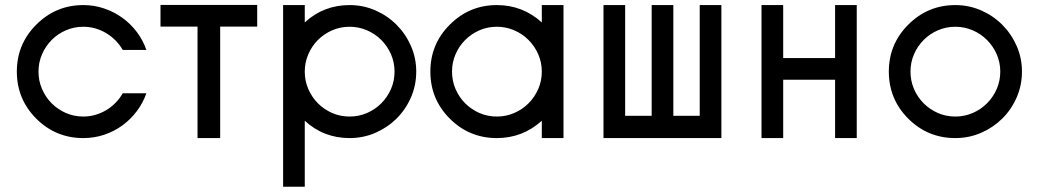

<svg xmlns="http://www.w3.org/2000/svg" viewBox="-20 -542 4095 757"><path d="M308.6 2.4Q199.7 2.4 123 -74.2Q46.4 -150.9 46.4 -259.8Q46.4 -368.2 123 -444.8Q200.2 -522 308.6 -522Q351.6 -522 390.9 -508.5Q430.2 -495.1 462.6 -471.7Q495.1 -448.2 519.5 -415.8Q543.9 -383.3 557.1 -345.2H463.9Q452.6 -364.7 436.3 -381.6Q419.9 -398.4 399.9 -410.6Q379.9 -422.9 356.7 -429.7Q333.5 -436.5 308.6 -436.5Q272 -436.5 240 -422.6Q208 -408.7 183.8 -384.5Q159.7 -360.4 145.8 -328.1Q131.8 -295.9 131.8 -259.8Q131.8 -223.1 145.8 -190.9Q159.7 -158.7 183.8 -134.5Q208 -110.4 240 -96.4Q272 -82.5 308.6 -82.5Q333.5 -82.5 356.7 -89.4Q379.9 -96.2 399.9 -108.4Q419.9 -120.6 436.3 -137.5Q452.6 -154.3 463.9 -174.3H557.1Q543.9 -136.2 519.5 -103.8Q495.1 -71.3 462.6 -47.6Q430.2 -23.9 390.9 -10.7Q351.6 2.4 308.6 2.4Z M994.1 -522.5V-437H848.1V2.4H758.8V-437H612.8V-522.5Z M1358.4 2.4Q1255.9 2.4 1181.6 -65.9V194.3H1096.2V-522H1181.6V-453.6Q1255.9 -522 1358.4 -522Q1412.1 -522 1459.7 -501.2Q1507.3 -480.5 1543.2 -444.6Q1579.1 -408.7 1600.1 -361.1Q1621.1 -313.5 1621.1 -259.8Q1621.1 -205.6 1600.3 -158Q1579.6 -110.4 1543.7 -74.7Q1507.8 -39.1 1460 -18.3Q1412.1 2.4 1358.4 2.4ZM1358.4 -82.5Q1394.5 -82.5 1426.8 -96.4Q1459 -110.4 1483.2 -134.5Q1507.3 -158.7 1521.5 -190.9Q1535.6 -223.1 1535.6 -259.8Q1535.6 -295.9 1521.5 -328.1Q1507.3 -360.4 1483.2 -384.5Q1459 -408.7 1426.8 -422.6Q1394.5 -436.5 1358.4 -436.5Q1321.8 -436.5 1289.8 -422.6Q1257.8 -408.7 1233.6 -384.5Q1209.5 -360.4 1195.6 -328.1Q1181.6 -295.9 1181.6 -259.8Q1181.6 -223.1 1195.6 -190.9Q1209.5 -158.7 1233.6 -134.5Q1257.8 -110.4 1289.8 -96.4Q1321.8 -82.5 1358.4 -82.5Z M1939 2.4Q1830.1 2.4 1753.4 -74.2Q1676.8 -150.9 1676.8 -259.8Q1676.8 -368.2 1753.4 -444.8Q1830.6 -522 1939 -522Q2040.5 -522 2116.2 -453.6V-522H2201.7V2.4H2116.2V-65.9Q2040.5 2.4 1939 2.4ZM1939 -82.5Q1975.1 -82.5 2007.3 -96.4Q2039.6 -110.4 2063.7 -134.5Q2087.9 -158.7 2102.1 -190.9Q2116.2 -223.1 2116.2 -259.8Q2116.2 -295.9 2102.1 -328.1Q2087.9 -360.4 2063.7 -384.5Q2039.6 -408.7 2007.3 -422.6Q1975.1 -436.5 1939 -436.5Q1902.3 -436.5 1870.4 -422.6Q1838.4 -408.7 1814.2 -384.5Q1790 -360.4 1776.1 -328.1Q1762.2 -295.9 1762.2 -259.8Q1762.2 -223.1 1776.1 -190.9Q1790 -158.7 1814.2 -134.5Q1838.4 -110.4 1870.4 -96.4Q1902.3 -82.5 1939 -82.5Z M2738.8 -522H2824.2V2.4H2359.4V-522H2444.8V-85.4H2549.3V-522H2634.8V-85.4H2738.8Z M3067.9 2.4H2982.4V-522H3067.9V-313H3272.5V-522H3357.9V2.4H3272.5V-227.5H3067.9Z M3746.6 2.4Q3637.7 2.4 3561 -74.2Q3484.4 -150.9 3484.4 -259.8Q3484.4 -368.2 3561 -444.8Q3638.2 -522 3746.6 -522Q3800.3 -522 3847.9 -501.2Q3895.5 -480.5 3931.4 -444.6Q3967.3 -408.7 3988.3 -361.1Q4009.3 -313.5 4009.3 -259.8Q4009.3 -205.6 3988.5 -158Q3967.8 -110.4 3931.9 -74.7Q3896 -39.1 3848.1 -18.3Q3800.3 2.4 3746.6 2.4ZM3746.6 -82.5Q3782.7 -82.5 3814.9 -96.4Q3847.2 -110.4 3871.3 -134.5Q3895.5 -158.7 3909.7 -190.9Q3923.8 -223.1 3923.8 -259.8Q3923.8 -295.9 3909.7 -328.1Q3895.5 -360.4 3871.3 -384.5Q3847.2 -408.7 3814.9 -422.6Q3782.7 -436.5 3746.6 -436.5Q3710 -436.5 3678 -422.6Q3646 -408.7 3621.8 -384.5Q3597.7 -360.4 3583.7 -328.1Q3569.8 -295.9 3569.8 -259.8Q3569.8 -223.1 3583.7 -190.9Q3597.7 -158.7 3621.8 -134.5Q3646 -110.4 3678 -96.4Q3710 -82.5 3746.6 -82.5Z"/></svg>

Font: Proletarsk
Style: Regular
Weight: 400
Designer: Peter Wiegel, original typeface by Carl Albert Fahrenwaldt 1901
Foundry: Peter Wiegel
Version: Version 1.000 2010 initial release